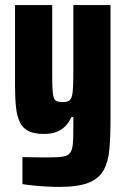

<svg xmlns="http://www.w3.org/2000/svg" viewBox="-20 -530 495 754"><path d="M214 204Q189 204 161.5 202.5Q134 201 110 198.5Q86 196 68 193V87Q86 87 104 87.5Q122 88 140.5 88Q159 88 178 88Q211 88 229.5 84.5Q248 81 256 69.5Q264 58 266 36Q268 14 268 -23V-70H260Q251 -49 236 -34Q221 -19 200.5 -11.5Q180 -4 152 -4Q115 -4 92.5 -15Q70 -26 58.5 -49Q47 -72 43 -107.5Q39 -143 39 -192V-510H185V-244Q185 -205 186 -182Q187 -159 191 -147.5Q195 -136 203.5 -132.5Q212 -129 226 -129Q241 -129 249.5 -133.5Q258 -138 262 -151.5Q266 -165 267 -191.5Q268 -218 268 -261V-510H414V-59Q414 7 409.5 56.5Q405 106 386.5 139Q368 172 327 188Q286 204 214 204Z"/></svg>

Font: Saira Condensed ExtraBold
Style: Regular
Weight: 800
Width: 3
Designer: Hector Gatti with collaboration of the Omnibus-Type team
Foundry: Omnibus-Type
Version: Version 1.101